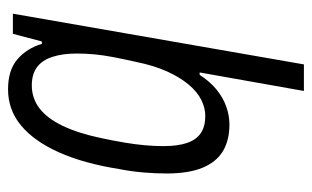

<svg xmlns="http://www.w3.org/2000/svg" viewBox="-169 -594 775 477"><g transform="rotate(90 218.5 -355.5)"><path d="M202 12Q154 12 127 -11.5Q100 -35 89 -72H83L64 0H14L140 -723H206L160 -464H166Q182 -489 202 -505.5Q222 -522 244.5 -530Q267 -538 289 -538Q329 -538 356 -521.5Q383 -505 397 -470.5Q411 -436 411 -382Q411 -354 408.5 -324.5Q406 -295 400 -264Q386 -176 358.5 -114.5Q331 -53 292 -20.5Q253 12 202 12ZM192 -47Q224 -47 249 -66Q274 -85 292.5 -123.5Q311 -162 323 -219Q330 -252 334.5 -279Q339 -306 341 -329.5Q343 -353 343 -374Q343 -410 335 -433Q327 -456 310.5 -467Q294 -478 268 -478Q248 -478 228 -468Q208 -458 190 -436.5Q172 -415 157.5 -383Q143 -351 134 -307Q127 -276 122 -250Q117 -224 115 -202Q113 -180 113 -159Q113 -123 121.5 -97.5Q130 -72 147.5 -59.5Q165 -47 192 -47Z"/></g></svg>

Font: Archivo Condensed Light
Style: Italic
Weight: 300
Width: 3
Italic angle: -10°
Designer: Hector Gatti
Foundry: Omnibus-Type
Version: Version 2.001